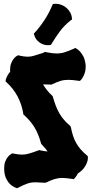

<svg xmlns="http://www.w3.org/2000/svg" viewBox="-20 -973 484 1013"><path d="M443.8 -144Q443.8 -142.6 443.4 -134.3Q442.9 -126 438.2 -113.5Q433.6 -101.1 422.9 -86.4Q412.1 -71.8 391.1 -58.1Q385.7 -46.9 380.4 -40.5Q375 -34.2 374 -33.2L370.1 -27.8L362.8 -28.8Q345.7 -31.2 332.8 -32.7Q319.8 -34.2 309.1 -34.2Q297.9 -34.2 288.1 -32.7Q278.3 -31.2 268.3 -28.3Q258.3 -25.4 247.3 -20.8Q236.3 -16.1 223.1 -9.8L215.8 -8.8Q203.1 -8.8 191.2 -10Q179.2 -11.2 169.9 -11.2Q156.7 -11.2 146.2 -9.8Q135.7 -8.3 125.5 -4.9Q115.2 -1.5 103.5 3.9Q91.8 9.3 76.2 17.1L70.8 20L66.9 19Q48.3 12.7 34.2 -0.5Q22 -11.7 12 -32.2Q2 -52.7 2 -85.9Q2 -106.4 7.6 -120.6Q13.2 -134.8 20.3 -143.6Q27.3 -152.3 33.2 -156.5Q39.1 -160.6 40 -161.1L43.9 -164.1L48.8 -163.1Q64 -160.2 75.2 -158.7Q86.4 -157.2 96.2 -157.2Q105 -157.2 113.5 -158.4Q122.1 -159.7 131.8 -162.4Q141.6 -165 153.6 -169.2Q165.5 -173.3 182.1 -179.2L186 -181.2L189.9 -180.2Q212.9 -175.3 231 -173.8Q225.1 -183.1 217 -192.1Q209 -201.2 200.2 -210.9L196.8 -215.8Q189.9 -240.7 181.6 -261.5Q173.3 -282.2 162.4 -300.3Q151.4 -318.4 137.7 -334.5Q124 -350.6 106.9 -366.2L103 -369.1V-373Q94.7 -422.9 72.8 -464.1Q50.8 -505.4 14.2 -539.1L9.8 -543V-548.8Q9.8 -549.3 10.7 -553.2Q11.7 -557.1 14.2 -563.5Q16.6 -569.8 21.5 -578.1Q26.4 -586.4 34.2 -595.2Q33.2 -597.7 33.2 -599.6Q33.2 -601.6 33.2 -604Q33.2 -624.5 38.8 -638.7Q44.4 -652.8 51.3 -661.6Q58.1 -670.4 64 -674.6Q69.8 -678.7 70.8 -679.2L75.2 -681.2L80.1 -680.2Q107.4 -673.8 126 -673.8Q134.8 -673.8 142.6 -675Q150.4 -676.3 159.4 -679Q168.5 -681.6 179.2 -685.1Q189.9 -688.5 204.1 -692.9Q206.5 -693.8 208.5 -694.6Q210.4 -695.3 212.9 -696.8L216.8 -699.2L221.2 -698.2Q239.3 -694.3 253.2 -692.6Q267.1 -690.9 278.8 -690.9Q300.8 -690.9 321.3 -697.3Q341.8 -703.6 371.1 -716.8L377 -720.2L382.8 -716.8Q383.3 -716.3 389.4 -712.4Q395.5 -708.5 403.3 -699.7Q411.1 -690.9 418.9 -676.8Q426.8 -662.6 430.2 -642.1Q431.2 -636.7 431.6 -631.1Q432.1 -625.5 432.1 -621.1Q432.1 -604.5 428.2 -591.6Q424.3 -578.6 419.4 -569.6Q414.6 -560.5 410.4 -555.4Q406.2 -550.3 405.8 -549.8L400.9 -545.9L394 -546.9Q377.4 -549.3 364.5 -550.5Q351.6 -551.8 340.8 -551.8Q329.6 -551.8 319.8 -550.5Q310.1 -549.3 300 -546.4Q290 -543.5 278.8 -538.8Q267.6 -534.2 253.9 -527.8L251 -525.9L247.1 -526.9Q234.9 -526.9 225.1 -527.3Q215.3 -527.8 207 -527.8Q216.8 -511.2 228.8 -496.3Q240.7 -481.4 255.9 -467.8L258.8 -462.9Q266.1 -436.5 274.4 -414.8Q282.7 -393.1 293.5 -374.8Q304.2 -356.4 318.1 -340.3Q332 -324.2 350.1 -309.1L354 -301.8Q358.9 -276.4 365.5 -256.1Q372.1 -235.8 382.1 -218.3Q392.1 -200.7 406 -184.6Q419.9 -168.5 439.9 -151.9L442.9 -148.9ZM360.4 -870.1 355 -867.2Q318.4 -838.4 294.9 -806.2Q271.5 -773.9 251 -740.2L249 -736.3L243.2 -735.4Q240.7 -735.4 238.3 -734.9Q235.8 -734.4 233.4 -734.4Q220.7 -734.4 208.7 -738.5Q196.8 -742.7 187 -750Q177.2 -757.3 170.2 -767.3Q163.1 -777.3 160.2 -789.6L158.2 -795.4L162.1 -799.3Q191.4 -831.5 215.3 -868.2Q239.3 -904.8 256.3 -946.3L259.3 -952.1H265.1Q267.6 -953.1 269.8 -953.1Q272 -953.1 274.4 -953.1Q290.5 -953.1 305.4 -947Q320.3 -940.9 332 -930.4Q343.8 -919.9 351.1 -906Q358.4 -892.1 359.4 -876.5Z"/></svg>

Font: Hanalei Fill
Style: Regular
Weight: 400
Version: Version 1.000